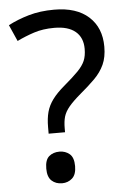

<svg xmlns="http://www.w3.org/2000/svg" viewBox="-53 -763 540 816"><g transform="rotate(-5 217.0 -355.0)"><path d="M140 -228Q140 -266 147.5 -293.5Q155 -321 173.5 -346Q192 -371 224 -398Q263 -431 284.5 -453Q306 -475 315 -496Q324 -517 324 -547Q324 -595 293 -621Q262 -647 203 -647Q154 -647 116 -634.5Q78 -622 43 -605L12 -675Q52 -696 100.5 -710Q149 -724 209 -724Q304 -724 356 -677Q408 -630 408 -549Q408 -504 393.5 -472.5Q379 -441 352.5 -414.5Q326 -388 290 -358Q257 -330 239.5 -309Q222 -288 216 -267.5Q210 -247 210 -218V-201H140ZM117 -54Q117 -91 134.5 -106Q152 -121 179 -121Q204 -121 222 -106Q240 -91 240 -54Q240 -18 222 -2Q204 14 179 14Q152 14 134.5 -2Q117 -18 117 -54Z"/></g></svg>

Font: Noto Sans Wancho
Style: Regular
Weight: 400
Designer: Monotype Design Team
Foundry: Monotype Imaging Inc.
Version: Version 2.001; ttfautohint (v1.8.4.7-5d5b)